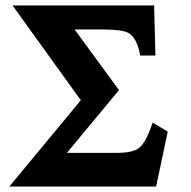

<svg xmlns="http://www.w3.org/2000/svg" viewBox="-20 -683 697 702"><path d="M593.3 -201.7 550.8 -1H14.2L275.4 -316.4L25.9 -663.1H543.5L548.3 -480H492.7Q481 -545.4 448.7 -563Q427.2 -574.7 358.9 -575.2H252.9L415 -353.5L224.6 -124H405.8Q466.8 -124 488.8 -142.6Q514.2 -162.1 538.1 -234.9Z"/></svg>

Font: Accordance
Style: Bold
Weight: 700
Version: Version 1.2 (build January 31, 2020) Miklal Software Solutio